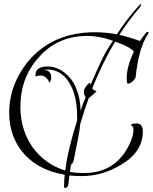

<svg xmlns="http://www.w3.org/2000/svg" viewBox="-20 -827 751 941"><path d="M298 94Q294 94 294 90Q294 62 297 29Q177 10 103 -67Q65 -108 45 -160Q25 -212 25 -276Q25 -382 83 -477Q112 -525 150.5 -561Q189 -597 236 -622Q327 -669 445 -669Q471 -669 498 -666.5Q525 -664 553 -659Q604 -738 666 -805L670 -807Q671 -807 671 -805Q671 -799 665 -791Q633 -753 608 -719Q583 -685 565 -656Q614 -645 666 -626Q672 -636 679 -645Q686 -654 693 -663Q699 -671 703 -671Q708 -671 708 -666Q707 -665 707 -663Q682 -626 667 -572.5Q652 -519 645 -451Q644 -441 631 -429Q618 -417 607 -417Q601 -417 601 -443Q601 -501 636 -574Q628 -585 605 -597.5Q582 -610 544 -623Q482 -519 432 -394Q440 -382 452 -382Q459 -382 415 -346Q392 -284 373 -218Q371 -190 363.5 -154Q356 -118 348 -75L342 -45Q337 -24 328 -20Q327 -12 325.5 -3Q324 6 323 15Q340 19 357.5 20Q375 21 393 21Q548 21 616 -123Q634 -162 634 -190Q634 -208 624 -212Q622 -212 622 -213Q622 -222 650 -222Q680 -222 680 -182Q680 -83 574 -20Q483 36 379 36Q349 36 320 33Q319 40 318 51.5Q317 63 315 77Q312 94 298 94ZM300 9Q306 -44 321 -105.5Q336 -167 358 -236V-259Q358 -325 340 -379Q299 -486 213 -486Q208 -486 203 -485.5Q198 -485 193 -484Q231 -484 231 -447Q231 -431 222 -422Q207 -457 178 -457Q168 -457 155 -452Q154 -454 154 -460Q154 -501 214 -501Q260 -501 301 -467Q338 -436 354 -392Q374 -344 375 -284Q380 -301 386.5 -318Q393 -335 400 -351Q391 -363 391 -379Q391 -388 402 -404Q413 -420 422 -421L424 -412Q450 -472 474 -523.5Q498 -575 525 -614L534 -627Q468 -651 408 -651Q263 -651 172 -548Q80 -449 80 -302Q80 -191 140 -105Q201 -22 300 9Z"/></svg>

Font: Lavishly Yours
Style: Regular
Weight: 400
Designer: Robert E. Leuschke
Foundry: Robert E. Leuschke
Version: Version 1.010; ttfautohint (v1.8.3)